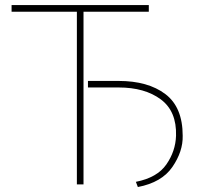

<svg xmlns="http://www.w3.org/2000/svg" viewBox="-20 -731 810 761"><path d="M328.6 -410.2H450.2Q566.4 -410.2 635.3 -358.2Q704.1 -306.2 704.1 -192.9Q705.6 -130.9 663.3 -69.3Q621.1 -7.8 526.4 10.3L518.6 -10.3Q603 -26.9 639.4 -79.3Q675.8 -131.8 677.7 -192.9Q680.7 -290 617.2 -337.2Q553.7 -384.3 450.2 -384.3H328.6ZM569.8 -684.6H311V0H284.7V-684.6H25.9V-710.9H569.8Z"/></svg>

Font: Roboto-Thin
Style: Regular
Weight: 250
Designer: Google
Version: Version 1.100141; 2013; ttfautohint (v0.94.14-c901) -l 8 -r 